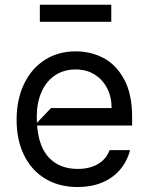

<svg xmlns="http://www.w3.org/2000/svg" viewBox="-20 -766 618 798"><path d="M529.1 -244.3H134.2Q141.3 -153.4 185.5 -108.7Q229.8 -63.9 303.3 -63.9Q352.6 -63.9 387.3 -84.3Q421.9 -104.8 435.4 -142H520.6Q507.5 -93.4 477.3 -58.9Q447.1 -24.5 402.7 -6.6Q358.3 11.4 303.3 11.4Q225.5 11.4 168 -23.4Q110.4 -58.2 79.7 -121.6Q49 -185 49 -268.5Q49 -351.6 79.5 -416.2Q110.1 -480.8 165.8 -516.7Q221.6 -552.6 294.7 -552.6Q356.2 -552.6 409.1 -525.4Q462 -498.2 495.6 -437Q529.1 -375.7 529.1 -279.8ZM191.8 -316.8H443.9Q443.9 -362.9 425.2 -399.3Q406.6 -435.7 372.9 -456.5Q339.1 -477.3 294.7 -477.3Q244.7 -477.3 208.1 -452.4Q171.5 -427.6 152.2 -383Q132.8 -338.4 132.8 -280.9Q132.8 -263.5 133.5 -255.3ZM145.6 -746.4H442.5V-675.4H145.6Z"/></svg>

Font: Riot Sans
Style: Regular
Weight: 400
Designer: Rasmus Andersson
Foundry: rsms
Version: Version 4.001